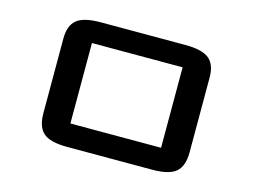

<svg xmlns="http://www.w3.org/2000/svg" viewBox="-79 -668 1052 799"><g transform="rotate(15 447.0 -268.5)"><path d="M761.7 -109.9Q761.7 -50.8 732.4 -25.4Q703.1 0 629.9 0H263.7Q190.4 0 161.1 -25.4Q131.8 -50.8 131.8 -109.9V-432.1Q131.8 -487.8 161.6 -512.5Q191.4 -537.1 263.7 -537.1H629.9Q702.1 -537.1 731.9 -512.5Q761.7 -487.8 761.7 -432.1ZM642.1 -444.3H251.5V-97.7H642.1Z"/></g></svg>

Font: Squarish Sans CT
Style: Regular
Weight: 400
Version: Version 0.9